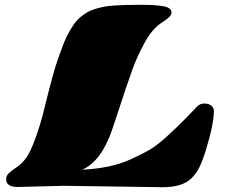

<svg xmlns="http://www.w3.org/2000/svg" viewBox="-20 -780 957 810"><path d="M249 3.9 54.2 8.8Q5.9 8.8 5.9 -24.4Q5.9 -39.6 18.8 -50.8Q31.7 -62 52.7 -76.4Q73.7 -90.8 90.8 -114.5Q107.9 -138.2 128.7 -194.6Q149.4 -251 162.6 -304.7Q204.6 -475.1 222.9 -526.6Q241.2 -578.1 250.7 -601.8Q260.3 -625.5 271.7 -645.5Q283.2 -665.5 293.9 -680.7Q304.7 -695.8 319.3 -707.8Q334 -719.7 347.4 -727.8Q360.8 -735.8 380.4 -741.9Q399.9 -748 418 -751.5Q436 -754.9 462.9 -756.8Q503.4 -759.8 570.8 -759.8Q638.2 -759.8 670.9 -753.4Q703.6 -747.1 703.6 -726.6Q703.6 -710 666 -687Q624 -661.1 591.8 -603Q557.1 -539.6 537.6 -484.1Q518.1 -428.7 506.8 -395Q495.6 -361.3 479.5 -312Q463.4 -262.7 452.1 -230Q406.2 -98.6 326.7 -64Q449.7 -70.3 530.3 -107.4Q574.2 -127.4 605.7 -145Q637.2 -162.6 676.3 -197.3Q727.5 -243.2 767.6 -284.9Q807.6 -326.7 811 -330.1Q823.7 -343.3 841.8 -343.3Q859.9 -343.3 871.1 -334.5Q882.3 -325.7 882.3 -311.5Q882.3 -255.4 846.2 -139.2Q833.5 -99.1 820.8 -73.7Q808.1 -48.3 788.1 -28.3Q750 9.8 665.5 9.8Z"/></svg>

Font: Sonsie One
Style: Regular
Weight: 400
Designer: Riccardo De Franceschi
Foundry: Sorkin Type Co
Version: Version 1.003